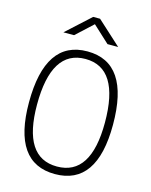

<svg xmlns="http://www.w3.org/2000/svg" viewBox="-132 -983 850 1078"><g transform="rotate(15 293.0 -444.0)"><path d="M293 9.8Q48.8 9.8 48.8 -341.8Q48.8 -703.1 293 -703.1Q537.1 -703.1 537.1 -341.8Q537.1 9.8 293 9.8ZM293 -34.2Q490.2 -34.2 490.2 -341.8Q490.2 -659.2 293 -659.2Q95.7 -659.2 95.7 -341.8Q95.7 -34.2 293 -34.2ZM133.8 -771.5 272.9 -898.4H313L452.1 -771.5H390.1L293 -861.3L195.8 -771.5Z"/></g></svg>

Font: Cascadia Code ExtraLight
Style: Regular
Weight: 200
Monospace: yes
Designer: Aaron Bell
Foundry: Saja Typeworks
Version: Version 2407.024; ttfautohint (v1.8.4)